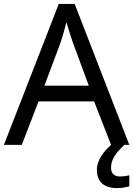

<svg xmlns="http://www.w3.org/2000/svg" viewBox="-20 -737 679 977"><path d="M545 0H546C510 30 473 78 473 126C473 185 505 220 576 220C602 220 619 216 638 211V155C627 157 612 161 590 161C562 161 545 146 545 116C545 75 568 43 613 0H638L360 -717H279L0 0H91L176 -221H459ZM352 -517 432 -301H206L287 -517C295 -540 308 -583 318 -624C325 -599 346 -533 352 -517Z"/></svg>

Font: Noto Sans Psalter Pahlavi
Style: Regular
Weight: 400
Designer: Monotype Design Team
Foundry: Monotype Imaging Inc.
Version: Version 2.002